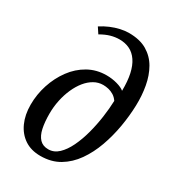

<svg xmlns="http://www.w3.org/2000/svg" viewBox="-199 -945 973 1071"><g transform="rotate(30 287.0 -410.0)"><path d="M228 10.5Q167.5 10.5 125.5 -17.8Q83.5 -46 61 -95.8Q38.5 -145.5 38.5 -210.5Q38.5 -276.5 59 -339.5Q79.5 -402.5 117 -453.5Q154.5 -504.5 207.2 -534.2Q260 -564 324.5 -564Q360 -564 393 -554.8Q426 -545.5 441.5 -532Q442.5 -594.5 432.5 -640Q422.5 -685.5 402.2 -715.2Q382 -745 353 -759.2Q324 -773.5 286.5 -773.5Q259 -773.5 230.8 -765.5Q202.5 -757.5 169.5 -738.5L145 -775.5Q171.5 -793 201 -805.5Q230.5 -818 259.5 -824.5Q288.5 -831 314.5 -831Q384.5 -831 430.8 -803.8Q477 -776.5 503.8 -729.8Q530.5 -683 541.2 -623.8Q552 -564.5 550 -500Q548 -432.5 535.8 -361.2Q523.5 -290 499.8 -223.8Q476 -157.5 438.8 -104.5Q401.5 -51.5 349.5 -20.5Q297.5 10.5 228 10.5ZM247.5 -43.5Q284 -43.5 312.8 -70.8Q341.5 -98 363.2 -143.2Q385 -188.5 399.8 -243.8Q414.5 -299 422.5 -355.8Q430.5 -412.5 432 -461.5Q419.5 -480 403 -490Q386.5 -500 369 -504Q351.5 -508 335 -508Q304 -508 276.8 -492.5Q249.5 -477 227.2 -449.5Q205 -422 188.8 -385.5Q172.5 -349 163.5 -306.5Q154.5 -264 154.5 -219Q154.5 -165.5 163 -126Q171.5 -86.5 192 -65Q212.5 -43.5 247.5 -43.5Z"/></g></svg>

Font: Merriweather 20pt Medium
Style: Italic
Weight: 500
Italic angle: -7.8°
Version: Version 2.101